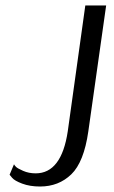

<svg xmlns="http://www.w3.org/2000/svg" viewBox="-20 -670 414 700"><path d="M31 -71Q33 -67 38.5 -61.5Q44 -56 64.5 -47Q85 -38 110 -38Q204 -38 227 -191L291 -650H367L302 -191Q286 -79 240 -34.5Q194 10 126 10Q89 10 61 -0.5Q33 -11 24 -22L15 -33Z"/></svg>

Font: ArsenalItalic
Style: Italic
Weight: 400
Italic angle: -9°
Designer: Andrij Shevchenko
Foundry: Stairsfor.com
Version: Version 1.000